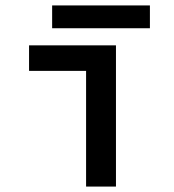

<svg xmlns="http://www.w3.org/2000/svg" viewBox="-20 -687 640 707"><path d="M297 0V-426H87V-520H407V0ZM172 -583V-667H532V-583Z"/></svg>

Font: M PLUS Code Latin Expanded Medium
Style: Regular
Weight: 500
Width: 7
Designer: Coji Morishita
Foundry: UNDERFOREST DESIGN
Version: Version 1.002; ttfautohint (v1.8.3)